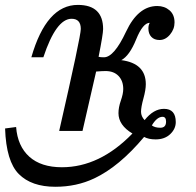

<svg xmlns="http://www.w3.org/2000/svg" viewBox="-49 -521 779 764"><path d="M588.9 -12.7Q611.8 -12.7 611.8 -37.1Q611.8 -56.2 597.7 -56.2Q575.7 -56.2 555.2 -22Q567.4 -12.7 588.9 -12.7ZM171.4 222.2Q76.2 222.2 25.9 171.6Q-24.4 121.1 -28.8 -9.8L15.1 -15.6Q21 60.5 67.6 102.5Q114.3 144.5 197.3 144.5Q347.7 144.5 478 10.3Q422.4 -22.9 422.4 -70.8Q422.4 -93.8 431.9 -120.8Q441.4 -147.9 441.4 -167Q441.4 -199.2 422.6 -218.8Q403.8 -238.3 371.1 -238.3Q357.4 -238.3 333.5 -236.3L279.3 0H186.5Q272.5 -376.5 272.5 -405.8Q272.5 -446.3 235.8 -446.3Q174.3 -446.3 123.5 -293H75.7Q135.7 -501.5 260.7 -501.5Q361.3 -501.5 361.3 -405.3Q361.3 -385.7 343.3 -294.9Q351.1 -293 364.7 -293Q404.8 -293 452.6 -395Q500.5 -497.1 576.7 -497.1Q605.5 -497.1 625.5 -480Q645.5 -462.9 645.5 -431.6Q645.5 -404.8 627.4 -383.3Q609.4 -361.8 585.9 -361.8Q564.9 -361.8 553.2 -374.3Q541.5 -386.7 541.5 -407.7Q541.5 -421.4 546.9 -430.2Q519.5 -430.2 492.9 -364.5Q466.3 -298.8 433.6 -281.7Q531.2 -269 531.2 -186Q531.2 -163.6 521.7 -129.2Q512.2 -94.7 512.2 -76.2Q512.2 -58.1 526.4 -43Q562 -87.9 603.5 -87.9Q650.4 -87.9 650.4 -35.2Q650.4 -8.3 628.4 12.7Q606.4 33.7 570.3 33.7Q542.5 33.7 524.4 23.9Q424.8 142.6 325.7 189Q255.4 222.2 171.4 222.2Z"/></svg>

Font: Munson
Style: Italic
Weight: 400
Italic angle: -12°
Designer: Paul James MIller
Foundry: High-Logic / Made with FontCreator
Version: Version 2.10;May 5, 2019;FontCreator 11.5.0.2430 64-bit